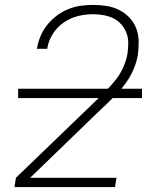

<svg xmlns="http://www.w3.org/2000/svg" viewBox="-20 -763 640 783"><path d="M39 0 45 -38 374 -355Q395 -376 416 -397Q437 -418 454.5 -441Q472 -464 483.5 -490.5Q495 -517 500 -544Q500 -544 500 -544.5Q500 -545 500 -545Q503 -567 503 -588.5Q503 -610 495.5 -629Q488 -648 474.5 -663.5Q461 -679 443 -688Q425 -697 403.5 -701Q382 -705 360 -705Q340 -705 319.5 -702Q299 -699 279 -691.5Q259 -684 240.5 -671.5Q222 -659 208 -642Q194 -625 185 -605.5Q176 -586 173 -566Q173 -565 173 -564.5Q173 -564 173 -564H130Q130 -564 130 -565Q130 -566 131 -566Q135 -591 145.5 -616Q156 -641 173 -662Q190 -683 212 -699.5Q234 -716 259 -726Q284 -736 309.5 -739.5Q335 -743 360 -743Q389 -743 416 -738.5Q443 -734 466.5 -722Q490 -710 508 -691Q526 -672 535.5 -647.5Q545 -623 545.5 -595Q546 -567 542 -538Q537 -509 524.5 -480Q512 -451 493.5 -425Q475 -399 452.5 -376Q430 -353 407 -331L405 -329Q405 -329 404.5 -328.5Q404 -328 403 -328L103 -38H455L449 0ZM54 -363V-401H559V-363Z"/></svg>

Font: Iosevka SS04 XLt Ex
Style: Italic
Weight: 200
Width: 7
Italic angle: -9°
Monospace: yes
Designer: Belleve Invis
Foundry: Belleve Invis
Version: Version 19.0.0; ttfautohint (v1.8.4)